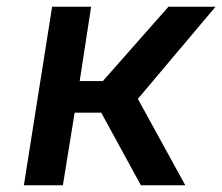

<svg xmlns="http://www.w3.org/2000/svg" viewBox="-20 -551 661 571"><path d="M51 0 135 -531H251L217 -310H286L481 -531H621L390 -257L531 0H399L281 -216H202L167 0Z"/></svg>

Font: Exo
Style: DemiBoldItalic
Weight: 600
Designer: Natanael Gama
Version: Version 1